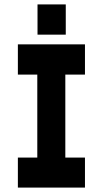

<svg xmlns="http://www.w3.org/2000/svg" viewBox="-20 -839 466 870"><path d="M61 11V-125H149V-501H61V-638H365V-501H276V-125H365V11ZM150 -682V-819H278V-682Z"/></svg>

Font: Pixelify Sans
Style: Bold
Weight: 700
Designer: Stefie Justprince
Foundry: Typecalism Foundryline
Version: Version 1.000